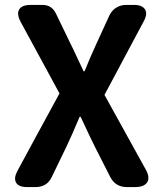

<svg xmlns="http://www.w3.org/2000/svg" viewBox="-20 -761 667 781"><path d="M90 0Q56 0 45.5 -18Q35 -36 51 -66L118 -190L222 -381L64 -672Q47 -704 58 -722.5Q69 -741 105 -741H108H153Q190 -741 207 -707L265 -587Q276 -566 297 -520Q312 -489 320 -471H324Q347 -529 374 -587L424 -696Q433 -717 451.5 -729Q470 -741 493 -741H525Q559 -741 570 -722.5Q581 -704 565 -675L405 -375L572 -73Q591 -40 579 -20Q567 0 529 0H496Q449 0 428 -42L366 -164Q359 -178 345 -207Q321 -258 308 -286H304Q273 -212 250 -164L191 -42Q172 0 124 0Z"/></svg>

Font: GenSenRounded2 TW B
Style: Regular
Weight: 700
Version: Version 2.000;PS 2;hotconv 16.6.51;makeotf.lib2.5.65220 DEVE